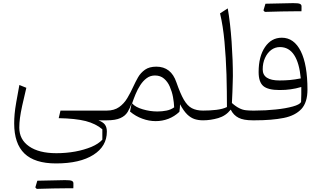

<svg xmlns="http://www.w3.org/2000/svg" viewBox="-20 -772 2063 1232"><path d="M149 -208.6 104.3 -226.7C95.7 -182.4 89 -145.7 84.3 -116.2C79 -86.7 75.7 -61.4 73.8 -40.5C71.9 -19.5 71 0.5 71 19.5C71 106.2 92.9 170.5 136.7 212.9C180.5 255.2 248.1 276.7 339.5 276.7C441.9 276.7 521.9 258.1 579.5 221.4C637.1 184.8 665.7 135.2 665.7 72.4C665.7 53.8 661.4 38.6 653.3 27.6C645.2 16.7 631 7.6 611.4 0H665.2V-62.4H368.1L356.7 -13.8C428.6 -12.4 486.2 -6.2 530 4.8C573.3 16.2 609 33.8 636.7 57.6V124.3C620.5 141.9 597.1 157.6 566.7 170.5C535.7 183.3 501 193.3 462.4 200.5C423.3 207.6 382.9 211 341.4 211C266.7 211 208.6 196.2 166.7 167.1C124.8 138.1 103.8 98.1 103.8 47.1C103.8 27.6 105.2 6.7 108.1 -15.2C111 -36.7 115.7 -62.9 122.4 -93.8C129 -124.8 138.1 -162.9 149 -208.6ZM402.4 436.2H450.5C451 431.9 451 427.6 451 422.4V403.8C451 396.7 447.6 391.9 441 388.6C434.3 385.2 419.5 383.8 396.7 383.8C373.8 383.8 314.8 385.2 219.5 387.6C216.7 396.7 212.4 411 206.7 430.5C208.6 432.9 211.4 435.7 215.7 440C294.3 437.6 356.7 436.2 402.4 436.2Z M982.9 -344.3C952.9 -344.3 929 -337.6 910.5 -324.8C891.9 -311.4 876.7 -295.2 865.7 -275.7C854.8 -256.2 844.8 -237.1 836.2 -218.1C824.3 -191.9 811.4 -166.7 797.1 -142.9C782.9 -119 765.2 -99.5 744.3 -84.8C723.3 -70 697.1 -62.4 665.2 -62.4C655.7 -62.4 651 -52.4 651 -32.4V-30C651 -10 655.7 0 665.2 0C702.9 0 731.9 -4.8 752.4 -14.3C772.9 -23.3 788.1 -36.2 798.6 -52.9C808.6 -69 817.1 -87.6 824.3 -108.1L814.3 -56.2C838.6 -35.7 865.2 -20.5 893.3 -10.5C921.4 0 950 5.2 979 5.2C1006.7 5.2 1033.8 0.5 1060 -9.5C1086.2 -19.5 1109.5 -34.3 1131 -54.3C1133.8 -72.4 1135.2 -88.6 1135.2 -102.9C1151 -73.8 1166.2 -52.4 1181.4 -37.6C1196.7 -22.9 1212.9 -12.9 1229.5 -7.6C1246.2 -2.4 1263.8 0 1282.9 0H1283.3V-62.4H1282.9C1254.3 -62.4 1230.5 -67.6 1211.4 -77.6C1191.9 -87.6 1174.8 -106.2 1159.5 -132.4C1144.3 -158.6 1128.6 -195.7 1111.9 -243.8C1089 -311 1046.2 -344.3 982.9 -344.3ZM974.3 -287.6C997.6 -287.6 1016.7 -281 1032.4 -267.6C1048.1 -254.3 1060.5 -237.1 1069.5 -216.2C1078.6 -195.2 1085.7 -172.9 1090 -149.5C1094.3 -126.2 1096.7 -103.8 1097.6 -83.3C1083.8 -73.3 1067.6 -66.2 1048.6 -62.4C1029.5 -58.6 1010 -56.7 990 -56.7C958.1 -56.7 927.1 -61.4 896.2 -70.5C865.2 -79.5 842.4 -91.9 827.6 -108.6C833.8 -127.1 841.4 -147.1 850 -168.1C858.6 -188.6 868.6 -208.1 880.5 -226.2C892.4 -244.3 905.7 -259 921.4 -270.5C936.7 -281.9 954.3 -287.6 974.3 -287.6Z M1441.4 -718.1 1391.9 -686.2C1404.8 -632.4 1414.3 -571.9 1420.5 -503.8C1426.7 -435.7 1431 -365.2 1433.3 -293.3C1435.2 -221 1436.2 -151.4 1436.2 -85.2C1418.1 -76.2 1395.2 -70.5 1367.6 -67.1C1339.5 -63.8 1311.4 -62.4 1283.3 -62.4C1273.8 -62.4 1269 -52.4 1269 -32.4V-30C1269 -10 1273.8 0 1283.3 0C1315.2 0 1347.6 -4.8 1380.5 -14.3C1412.9 -23.8 1439.5 -41.9 1460.5 -68.6C1472.4 -44.3 1489.5 -27.1 1511 -16.2C1532.4 -5.2 1562.4 0 1601.4 0H1601.9V-62.4H1601.4C1585.2 -62.4 1570.5 -63.3 1557.1 -64.8C1543.3 -66.2 1529.5 -70.5 1515.7 -77.6C1501.9 -84.3 1485.7 -95.2 1468.1 -111C1469.5 -135.2 1470.5 -159.5 1471.4 -183.3C1471.9 -206.7 1472.9 -227.6 1473.3 -245.7C1473.8 -263.8 1474.3 -276.7 1474.3 -283.8C1474.3 -315.2 1473.8 -350 1472.4 -387.6C1471 -425.2 1468.6 -463.8 1466.2 -503.3C1463.3 -542.9 1460 -581 1455.7 -618.1C1451.4 -654.8 1446.7 -688.1 1441.4 -718.1Z M1952.9 -196.7C1952.9 -303.3 1938.6 -385.7 1910 -443.3C1881 -501 1840.5 -530 1788.6 -530C1743.3 -530 1707.6 -510 1680.5 -470C1653.3 -430 1639.5 -376.7 1639.5 -310C1639.5 -267.1 1649.5 -237.1 1669.5 -220C1689.5 -202.9 1724.3 -194.3 1773.8 -194.3C1800 -194.3 1823.8 -195.7 1845.2 -199C1866.7 -201.9 1889.5 -206.7 1913.3 -213.8C1913.3 -200 1913.3 -184.8 1913.3 -167.1C1912.9 -149.5 1912.4 -132.9 1911.9 -117.1C1905.7 -106.2 1888.1 -96.7 1858.6 -88.6C1829 -80.5 1792.9 -73.8 1749.5 -69.5C1706.2 -64.8 1661.4 -62.4 1614.3 -62.4H1601.9C1592.4 -62.4 1587.6 -52.4 1587.6 -32.4V-30C1587.6 -10 1592.4 0 1601.9 0H1615.7C1688.6 0 1750.5 -5.2 1800.5 -15.2C1850.5 -25.2 1888.1 -44.8 1914.3 -72.9C1940 -101 1952.9 -142.4 1952.9 -196.7ZM1910 -269C1883.8 -263.8 1861 -260.5 1840.5 -258.6C1820 -256.7 1797.6 -255.7 1773.3 -255.7C1701.4 -255.7 1665.7 -279.5 1665.7 -326.7C1665.7 -353.8 1670.5 -378.6 1680.5 -400C1690 -421.4 1703.3 -438.6 1720 -451.4C1736.7 -463.8 1755.7 -470 1776.2 -470C1814.8 -470 1845.2 -452.9 1867.6 -418.6C1890 -384.3 1903.8 -334.3 1910 -269ZM1866.2 -699.5H1914.3C1914.8 -703.8 1914.8 -708.1 1914.8 -713.3V-731.9C1914.8 -739 1911.4 -743.8 1904.8 -747.1C1898.1 -750.5 1883.3 -751.9 1860.5 -751.9C1837.6 -751.9 1778.6 -750.5 1683.3 -748.1C1680.5 -739 1676.2 -724.8 1670.5 -705.2C1672.4 -702.9 1675.2 -700 1679.5 -695.7C1758.1 -698.1 1820.5 -699.5 1866.2 -699.5Z"/></svg>

Font: Pinar Light
Style: Regular
Weight: 300
Designer: Amin Abedi
Version: Version 2.00;September 9, 2021;FontCreator 13.0.0.2683 64-bi